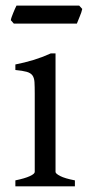

<svg xmlns="http://www.w3.org/2000/svg" viewBox="-20 -657 311 677"><path d="M34.2 0V-21Q67.4 -27.8 85 -35.9Q102.5 -43.9 102.5 -50.8V-327.1Q102.5 -352.1 101.6 -367.4Q100.6 -382.8 94.2 -391.4Q87.9 -399.9 74 -403.8Q60.1 -407.7 34.2 -410.2V-429.7Q49.3 -432.6 66.2 -436.8Q83 -440.9 99.6 -446Q116.2 -451.2 131.3 -457Q146.5 -462.9 159.2 -468.8H175.8V-50.8Q175.8 -44.9 192.1 -36.4Q208.5 -27.8 244.1 -21V0ZM270 -625.5Q269 -620.1 266.6 -613Q264.2 -606 261.2 -598.9Q258.3 -591.8 255.6 -585Q252.9 -578.1 251 -573.7H28.8L18.1 -585.9Q19 -591.3 21.5 -598.1Q23.9 -605 26.9 -612.1Q29.8 -619.1 32.7 -625.7Q35.6 -632.3 38.1 -637.2H259.3Z"/></svg>

Font: Gentium Plus Afr
Style: Regular
Weight: 400
Designer: J. Victor Gaultney, Annie Olsen, Iska Routamaa, Becca Hirsbrunner
Foundry: SIL International
Version: Version 5.000